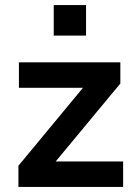

<svg xmlns="http://www.w3.org/2000/svg" viewBox="-20 -741 541 761"><path d="M53 0V-84L337 -427L338 -393H55V-494H457V-410L170 -64L168 -101H468V0ZM193 -600V-721H321V-600Z"/></svg>

Font: Nunito Sans 10pt
Style: Bold
Weight: 700
Designer: Vernon Adams
Foundry: Vernon Adams
Version: Version 3.101;gftools[0.9.27]